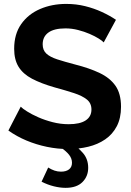

<svg xmlns="http://www.w3.org/2000/svg" viewBox="-20 -735 653 957"><path d="M497 -523.6Q490.5 -531.3 471.8 -542.9Q453.2 -554.6 426.8 -566Q400.5 -577.4 369.4 -585.4Q338.3 -593.5 306.3 -593.5Q250 -593.5 221.4 -572.9Q192.7 -552.3 192.7 -514Q192.7 -485.1 210.9 -468Q229.1 -451 265.2 -439.2Q301.3 -427.5 354.9 -413.4Q425.3 -395.6 476.6 -371.2Q527.9 -346.9 555.6 -307.5Q583.2 -268.1 583.2 -202.7Q583.2 -145.9 562.1 -105.7Q541.1 -65.5 504.3 -40.3Q467.5 -15.1 420 -3.6Q372.5 7.9 319.8 7.9Q267.2 7.9 213.9 -3.1Q160.5 -14.2 111.8 -34.6Q63.1 -55 21.8 -84.4L83.3 -203.3Q92.1 -193.9 115.1 -179.5Q138.1 -165 170.8 -150.5Q203.5 -136.1 242.7 -126Q281.8 -115.9 322.3 -115.9Q378.4 -115.9 407.1 -134.9Q435.8 -153.8 435.8 -189.2Q435.8 -220.6 413 -239Q390.2 -257.4 348.9 -270.9Q307.6 -284.4 252 -299.5Q184.5 -318.9 139.6 -342.6Q94.6 -366.4 72.6 -402Q50.6 -437.7 50.6 -491.9Q50.6 -564.9 85.4 -614.6Q120.2 -664.3 179.3 -689.9Q238.5 -715.5 310.1 -715.5Q359.9 -715.5 404.6 -704.3Q449.2 -693.2 488.1 -675.2Q527.1 -657.2 558 -636.3ZM306.8 201.3Q279.9 201.3 248.7 193.7Q217.5 186 187.2 170.6L220.2 100Q236.2 110 251.6 115.3Q267.1 120.6 284.1 120.6Q309.3 120.6 324 109.3Q338.8 97.9 338.8 76.1Q338.8 54.7 324.2 36.4Q309.6 18.1 283 0L327.7 -28.9Q367.3 -2.5 393.4 27.6Q419.6 57.8 419.6 101.5Q419.6 143.9 390.9 172.6Q362.2 201.3 306.8 201.3Z"/></svg>

Font: Raleway Thin
Style: Regular
Weight: 100
Designer: Matt McInerney, Pablo Impallari, Rodrigo Fuenzalida
Foundry: Matt McInerney, Pablo Impallari, Rodrigo Fuenzalida
Version: Version 4.026